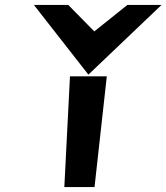

<svg xmlns="http://www.w3.org/2000/svg" viewBox="-20 -762 678 782"><path d="M340 -458 638 -742H499L364 -634L258 -742H118ZM415 -451H265L242 0H365Z"/></svg>

Font: Charger
Style: HemiRT
Weight: 900
Designer: Jasper
Foundry: Cannot Into Space Fonts
Version: Version 0.99